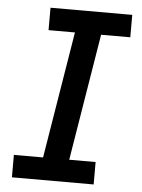

<svg xmlns="http://www.w3.org/2000/svg" viewBox="-53 -777 605 819"><g transform="rotate(5 250.0 -367.5)"><path d="M379 0H29V-96H154L243 -639H130V-735H480V-639H355L266 -96H379Z"/></g></svg>

Font: Iosevka
Style: Bold Italic
Weight: 700
Italic angle: -9°
Monospace: yes
Designer: Belleve Invis
Foundry: Belleve Invis
Version: Version 32.5.0; ttfautohint (v1.8.4)